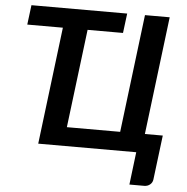

<svg xmlns="http://www.w3.org/2000/svg" viewBox="-59 -780 982 1010"><g transform="rotate(5 432.0 -274.5)"><path d="M814 -99.5 785 135Q783 151.5 770.2 162Q757.5 172.5 739.5 172.5H661.5L682.5 0H165L241 -619H53L66 -722.5H571.5L558.5 -619H371.5L307.5 -99.5H589L665.5 -722.5H796L719.5 -99.5Z"/></g></svg>

Font: Lato 2
Style: Bold Italic
Weight: 700
Italic angle: -7°
Designer: Lukasz Dziedzic with Adam Twardoch and Botio Nikoltchev
Foundry: tyPoland Lukasz Dziedzic
Version: Version 2.015; 2015-08-06; http://www.latofonts.com/